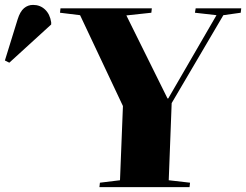

<svg xmlns="http://www.w3.org/2000/svg" viewBox="-224 -764 1005 784"><path d="M460 -362H463L660 -702L572 -712L575 -730H761L759 -712L688 -702L477 -343L465 -28L552 -18L550 0H182L184 -18L266 -28L278 -331L103 -702L21 -712L23 -730H396L394 -712L292 -701ZM-186 -508 -204 -517 -152 -685Q-142 -717 -126 -730.5Q-110 -744 -89 -744Q-60 -744 -40 -725Q-20 -706 -15 -673V-664Z"/></svg>

Font: Literata 72pt ExtraBold
Style: Italic
Weight: 800
Italic angle: -2°
Designer: Latin by Veronika Burian and Jose Scaglione. Greek by Irene Vlachou. Cyrillic by Vera Evstafieva
Foundry: TypeTogether
Version: Version 3.002